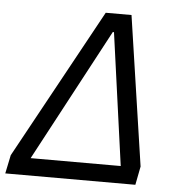

<svg xmlns="http://www.w3.org/2000/svg" viewBox="-61 -746 735 794"><g transform="rotate(5 306.5 -349.0)"><path d="M-10 0 6 -77 346 -698H453L545 -77L530 0ZM463 -72 387 -621H382L89 -72Z"/></g></svg>

Font: Aneliza
Style: Italic
Weight: 400
Italic angle: -11.31°
Designer: Mike Abbink, Paul van der Laan, Pieter van Rosmalen
Foundry: Bold Monday
Version: Version 3.0